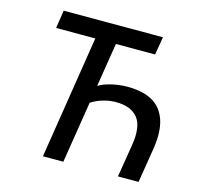

<svg xmlns="http://www.w3.org/2000/svg" viewBox="-103 -816 966 927"><g transform="rotate(15 380.0 -352.5)"><path d="M189 0 286 -615H90L104 -705H600L585 -615H389L354 -396Q380 -412 419.5 -421Q459 -430 497 -430Q574 -430 622 -403Q670 -376 689.5 -318.5Q709 -261 695 -173L667 0H564L591 -165Q606 -259 572 -301.5Q538 -344 463 -344Q430 -344 398 -334.5Q366 -325 340 -308L291 0Z"/></g></svg>

Font: Nunito Sans 7pt Condensed SemiBold
Style: Italic
Weight: 600
Width: 3
Italic angle: -9°
Designer: Vernon Adams
Foundry: Vernon Adams
Version: Version 3.101;gftools[0.9.27]